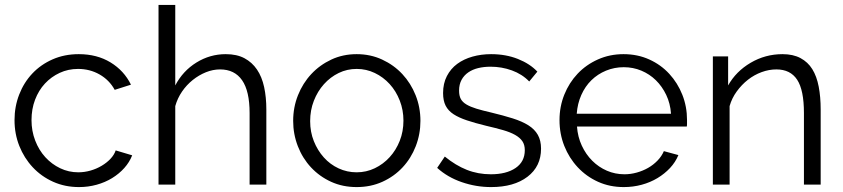

<svg xmlns="http://www.w3.org/2000/svg" viewBox="-20 -750 3424 780"><path d="M39 -262Q39 -317 58 -366Q77 -415 111.5 -451.5Q146 -488 194 -509Q242 -530 300 -530Q374 -530 429 -496.5Q484 -463 512 -406L446 -385Q424 -425 384.5 -447.5Q345 -470 297 -470Q257 -470 222.5 -454Q188 -438 162.5 -410.5Q137 -383 122.5 -345Q108 -307 108 -262Q108 -218 123 -179Q138 -140 164 -111.5Q190 -83 224.5 -66.5Q259 -50 298 -50Q323 -50 347.5 -57Q372 -64 393 -76.5Q414 -89 429 -105Q444 -121 450 -139L517 -119Q506 -91 485 -67.5Q464 -44 435.5 -26.5Q407 -9 372.5 0.5Q338 10 301 10Q244 10 196 -11.5Q148 -33 113 -70.5Q78 -108 58.5 -157Q39 -206 39 -262Z M1062 0H994V-291Q994 -380 963.5 -424Q933 -468 874 -468Q845 -468 816.5 -456.5Q788 -445 763 -425Q738 -405 719.5 -378Q701 -351 692 -319V0H624V-730H692V-403Q723 -462 778 -496Q833 -530 897 -530Q942 -530 973 -513.5Q1004 -497 1024 -467.5Q1044 -438 1053 -396.5Q1062 -355 1062 -305Z M1429 10Q1372 10 1325 -11.5Q1278 -33 1243.5 -70Q1209 -107 1190 -156Q1171 -205 1171 -259Q1171 -314 1190.5 -363Q1210 -412 1244.5 -449Q1279 -486 1326 -508Q1373 -530 1429 -530Q1485 -530 1532.5 -508Q1580 -486 1614.5 -449Q1649 -412 1668.5 -363Q1688 -314 1688 -259Q1688 -205 1669 -156Q1650 -107 1615.5 -70Q1581 -33 1533.5 -11.5Q1486 10 1429 10ZM1240 -258Q1240 -214 1255 -176.5Q1270 -139 1295.5 -110.5Q1321 -82 1355.5 -66Q1390 -50 1429 -50Q1468 -50 1502.5 -66.5Q1537 -83 1563 -111.5Q1589 -140 1604 -178Q1619 -216 1619 -260Q1619 -303 1604 -341.5Q1589 -380 1563 -408.5Q1537 -437 1502.5 -453.5Q1468 -470 1429 -470Q1390 -470 1356 -453.5Q1322 -437 1296 -408Q1270 -379 1255 -340.5Q1240 -302 1240 -258Z M1975 10Q1914 10 1856 -10Q1798 -30 1756 -68L1787 -114Q1831 -78 1876.5 -60Q1922 -42 1974 -42Q2037 -42 2074.5 -67.5Q2112 -93 2112 -140Q2112 -162 2102 -176.5Q2092 -191 2072.5 -202Q2053 -213 2023.5 -221.5Q1994 -230 1955 -239Q1910 -250 1877 -261Q1844 -272 1822.5 -286Q1801 -300 1790.5 -320.5Q1780 -341 1780 -372Q1780 -411 1795.5 -441Q1811 -471 1837.5 -490.5Q1864 -510 1899.5 -520Q1935 -530 1975 -530Q2035 -530 2084 -510.5Q2133 -491 2163 -459L2130 -419Q2101 -449 2059.5 -464Q2018 -479 1973 -479Q1946 -479 1923 -473.5Q1900 -468 1882.5 -456Q1865 -444 1855 -425.5Q1845 -407 1845 -382Q1845 -361 1852 -348Q1859 -335 1875 -325.5Q1891 -316 1915.5 -308.5Q1940 -301 1975 -293Q2025 -281 2063 -269Q2101 -257 2126.5 -241Q2152 -225 2165 -202Q2178 -179 2178 -146Q2178 -74 2123 -32Q2068 10 1975 10Z M2514 10Q2457 10 2409.5 -11.5Q2362 -33 2327 -70.5Q2292 -108 2272.5 -157Q2253 -206 2253 -262Q2253 -317 2272.5 -365.5Q2292 -414 2326.5 -450.5Q2361 -487 2409 -508.5Q2457 -530 2513 -530Q2570 -530 2617.5 -508.5Q2665 -487 2699 -450Q2733 -413 2752 -365Q2771 -317 2771 -263Q2771 -255 2771 -247Q2771 -239 2770 -236H2324Q2327 -194 2343.5 -158.5Q2360 -123 2386 -97Q2412 -71 2445.5 -56.5Q2479 -42 2517 -42Q2542 -42 2567 -49Q2592 -56 2613 -68Q2634 -80 2651 -97.5Q2668 -115 2677 -136L2736 -120Q2724 -91 2702 -67.5Q2680 -44 2651 -26.5Q2622 -9 2587 0.5Q2552 10 2514 10ZM2706 -288Q2703 -330 2686.5 -364.5Q2670 -399 2644.5 -424Q2619 -449 2585.5 -463Q2552 -477 2514 -477Q2476 -477 2442 -463Q2408 -449 2382.5 -424Q2357 -399 2341.5 -364Q2326 -329 2323 -288Z M3314 0H3246V-291Q3246 -384 3218.5 -426Q3191 -468 3134 -468Q3104 -468 3074 -457Q3044 -446 3018.5 -426Q2993 -406 2973 -378.5Q2953 -351 2944 -319V0H2876V-521H2938V-403Q2970 -460 3029.5 -495Q3089 -530 3159 -530Q3202 -530 3232 -514Q3262 -498 3280 -469Q3298 -440 3306 -398Q3314 -356 3314 -305Z"/></svg>

Font: PTCRaleway
Style: Regular
Weight: 400
Designer: Matt McInerney, Pablo Impallari, Rodrigo Fuenzalida
Foundry: Matt McInerney, Pablo Impallari, Rodrigo Fuenzalida
Version: Version 3.000g; ttfautohint (v1.5) -l 8 -r 28 -G 28 -x 14 -D